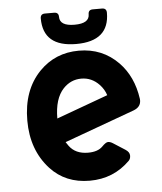

<svg xmlns="http://www.w3.org/2000/svg" viewBox="-52 -763 690 819"><g transform="rotate(-5 293.0 -353.5)"><path d="M170.9 -717.3H210Q229.5 -717.3 229.5 -697.8Q229.5 -658.7 293 -658.7Q356.4 -658.7 356.4 -697.8Q356.4 -717.3 376 -717.3H415Q434.6 -717.3 434.6 -697.8Q434.6 -576.2 293 -576.2Q151.4 -576.2 151.4 -697.8Q151.4 -717.3 170.9 -717.3ZM299.8 9.8Q195.8 9.8 131.3 -60.5Q56.2 -142.6 56.2 -268.6Q56.2 -398.9 131.3 -476.6Q199.7 -546.9 300.8 -546.9Q401.9 -546.9 470.2 -476.6Q528.8 -416 542.5 -320.3Q543 -316.9 543 -313.5Q543 -284.2 511.2 -272.5L210.9 -163.1Q214.4 -157.2 222.2 -146.5Q249 -109.9 302.7 -109.9Q344.7 -109.9 365.2 -130.9Q381.8 -147.9 391.1 -147.9Q400.9 -147.9 412.1 -140.6L462.4 -108.4Q480 -97.2 480 -82Q480 -68.4 472.2 -60.5Q401.9 9.8 299.8 9.8ZM184.6 -266.6 405.3 -347.2Q397 -373 377.9 -393.1Q345.7 -427.2 300.8 -427.2Q255.9 -427.2 223.6 -393.1Q184.6 -351.6 184.6 -266.6Z"/></g></svg>

Font: Simply Mono
Style: Bold
Weight: 700
Designer: Wojciech Kalinowski "wmk69" (wmk69@o2.pl)
Foundry: Wojciech Kalinowski "wmk69" (wmk69@o2.pl)
Version: Version 1.0.0